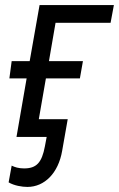

<svg xmlns="http://www.w3.org/2000/svg" viewBox="-20 -540 469 757"><path d="M26 113 14 179C36 192 67 197 88 197C156 197 210 142 225 55L247 -70H133L161 -231H295L307 -299H173L199 -450H416L429 -520H136L97 -299H26L17 -231H85L45 0H164L157 37C145 101 124 124 75 124C53 124 38 119 26 113Z"/></svg>

Font: Fixel Text 20240404
Style: Italic
Weight: 400
Width: 4
Italic angle: -10°
Designer: AlfaBravo + MacPaw
Foundry: Kyrylo Tkachov, Marchela Mozhyna, Serhii Makarenko, Maria Weinstein, Zakhar Kryvoshyya
Version: Version 1.211;Glyphs 3.2 (3225)